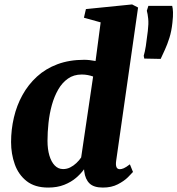

<svg xmlns="http://www.w3.org/2000/svg" viewBox="-20 -837 801 867"><path d="M504.5 -110.5Q502 -92.5 505.8 -82.8Q509.5 -73 521.5 -73Q528.5 -73 538.8 -77.2Q549 -81.5 566.5 -95L580.5 -60.5Q574.5 -53.5 557.5 -36.5Q540.5 -19.5 512 -4.8Q483.5 10 444.5 10Q403.5 10 384.2 -8.8Q365 -27.5 360.5 -62.5L359.5 -72.5Q346 -53.5 323.8 -34.2Q301.5 -15 270 -2.5Q238.5 10 197.5 10Q137.5 10 100.5 -19Q63.5 -48 46.8 -95Q30 -142 30 -195.5Q30 -252 42.8 -306.5Q55.5 -361 81.5 -408Q107.5 -455 146.8 -491Q186 -527 239.5 -547Q293 -567 360.5 -567Q372 -567 385.2 -565.5Q398.5 -564 411.5 -561.5L434.5 -736L359 -757L368 -796L576.5 -817L603.5 -803ZM400.5 -491.5Q389.5 -495.5 376.5 -498Q363.5 -500.5 349 -500.5Q313 -500.5 286.8 -482Q260.5 -463.5 242.8 -432.5Q225 -401.5 214.2 -362.8Q203.5 -324 199 -282Q194.5 -240 194.5 -201Q194.5 -163.5 203 -134.8Q211.5 -106 227.2 -89.8Q243 -73.5 265 -73.5Q282 -73.5 297 -81Q312 -88.5 325 -100.8Q338 -113 346.5 -126ZM705.5 -571 631.5 -572.5 629 -585Q634.5 -603.5 638.5 -629Q642.5 -654.5 647.5 -697Q651.5 -730.5 649.2 -752.5Q647 -774.5 643 -788.5L650 -810.5H757.5Q760.5 -800 761.2 -782.2Q762 -764.5 758.5 -734Q754.5 -696 745 -666Q735.5 -636 724.8 -612.8Q714 -589.5 705.5 -571Z"/></svg>

Font: Merriweather 20pt Black
Style: Italic
Weight: 900
Italic angle: -7.8°
Version: Version 2.101